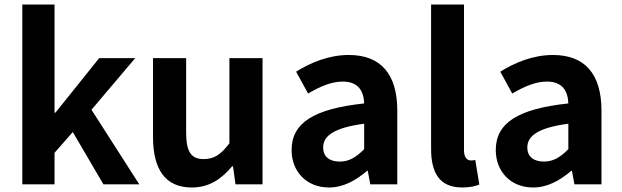

<svg xmlns="http://www.w3.org/2000/svg" viewBox="-20 -818 2760 852"><path d="M79 0H222V-140L303 -232L439 0H598L386 -331L580 -560H420L226 -318H222V-798H79Z M831 14C908 14 962 -23 1010 -80H1014L1025 0H1145V-560H998V-182C960 -132 930 -112 884 -112C830 -112 806 -142 806 -229V-560H659V-210C659 -70 711 14 831 14Z M1440 14C1504 14 1560 -18 1609 -60H1612L1623 0H1743V-327C1743 -489 1670 -574 1528 -574C1440 -574 1360 -541 1294 -500L1347 -403C1399 -433 1449 -456 1501 -456C1570 -456 1594 -414 1596 -359C1371 -335 1274 -272 1274 -152C1274 -57 1340 14 1440 14ZM1488 -101C1445 -101 1414 -120 1414 -164C1414 -214 1460 -251 1596 -269V-156C1561 -121 1530 -101 1488 -101Z M2031 14C2065 14 2090 8 2107 1L2089 -108C2079 -106 2075 -106 2069 -106C2055 -106 2039 -117 2039 -150V-798H1893V-157C1893 -53 1929 14 2031 14Z M2346 14C2410 14 2466 -18 2515 -60H2518L2529 0H2649V-327C2649 -489 2576 -574 2434 -574C2346 -574 2266 -541 2200 -500L2253 -403C2305 -433 2355 -456 2407 -456C2476 -456 2500 -414 2502 -359C2277 -335 2180 -272 2180 -152C2180 -57 2246 14 2346 14ZM2394 -101C2351 -101 2320 -120 2320 -164C2320 -214 2366 -251 2502 -269V-156C2467 -121 2436 -101 2394 -101Z"/></svg>

Font: Noto Sans T Chinese Bold
Style: Bold
Weight: 700
Designer: Ryoko NISHIZUKA (kana & ideographs); Paul D. Hunt (Latin, Greek & Cyrillic); Wenlong ZHANG (bopomofo); Sandoll Communica
Foundry: Adobe Systems Incorporated
Version: Version 1.000;PS 1;hotconv 1.0.78;makeotf.lib2.5.61930